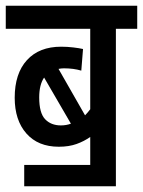

<svg xmlns="http://www.w3.org/2000/svg" viewBox="-20 -642 496 666"><path d="M64 -70H293V-167Q272 -152 245.5 -142.5Q219 -133 184 -133Q112 -133 71.5 -179Q31 -225 31 -303Q31 -387 73.5 -433.5Q116 -480 192 -480Q213 -480 234 -477.5Q255 -475 268 -472L262 -397Q235 -405 202 -405Q192 -405 183 -403L275 -242Q284 -251 293 -263V-542H0V-622H456V-542H382V4H64ZM116 -304Q116 -250 136.5 -228.5Q157 -207 191 -207Q210 -207 226 -213L133 -373Q116 -348 116 -304Z"/></svg>

Font: Noto Sans ExtraCondensed Medium
Style: Regular
Weight: 500
Width: 2
Designer: Monotype Design Team
Foundry: Monotype Imaging Inc.
Version: Version 2.013; ttfautohint (v1.8.4.7-5d5b)